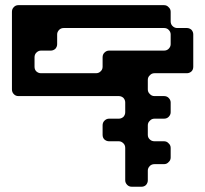

<svg xmlns="http://www.w3.org/2000/svg" viewBox="-20 -710 781 730"><path d="M690.4 -603.5Q700.2 -603.5 708 -596.7Q714.8 -588.9 714.8 -579.1Q714.8 -538.1 714.8 -456.1Q714.8 -445.3 708 -438.5Q700.2 -431.6 690.4 -431.6Q649.4 -431.6 567.4 -431.6Q556.6 -431.6 549.8 -423.8Q542 -417 542 -406.2Q542 -394.5 542 -370.1Q542 -359.4 549.8 -352.5Q556.6 -344.7 567.4 -344.7Q579.1 -344.7 603.5 -344.7Q614.3 -344.7 621.1 -337.9Q628.9 -330.1 628.9 -320.3Q628.9 -307.6 628.9 -283.2Q628.9 -273.4 621.1 -265.6Q614.3 -258.8 603.5 -258.8Q591.8 -258.8 567.4 -258.8Q556.6 -258.8 549.8 -251Q542 -244.1 542 -233.4Q542 -221.7 542 -197.3Q542 -186.5 549.8 -179.7Q556.6 -172.9 567.4 -172.9Q579.1 -172.9 603.5 -172.9Q614.3 -172.9 621.1 -165Q628.9 -158.2 628.9 -147.5Q628.9 -135.7 628.9 -111.3Q628.9 -100.6 621.1 -93.8Q614.3 -85.9 603.5 -85.9Q591.8 -85.9 567.4 -85.9Q556.6 -85.9 549.8 -79.1Q542 -71.3 542 -61.5Q542 -48.8 542 -24.4Q542 -14.6 535.2 -6.8Q528.3 0 517.6 0Q505.9 0 481.4 0Q470.7 0 463.9 -6.8Q456.1 -14.6 456.1 -24.4Q456.1 -65.4 456.1 -147.5Q456.1 -158.2 449.2 -165Q441.4 -172.9 431.6 -172.9Q418.9 -172.9 394.5 -172.9Q384.8 -172.9 377 -179.7Q370.1 -186.5 370.1 -197.3Q370.1 -210 370.1 -233.4Q370.1 -244.1 377 -251Q384.8 -258.8 394.5 -258.8Q407.2 -258.8 431.6 -258.8Q441.4 -258.8 449.2 -265.6Q456.1 -273.4 456.1 -283.2Q456.1 -295.9 456.1 -320.3Q456.1 -330.1 449.2 -337.9Q441.4 -344.7 431.6 -344.7Q303.7 -344.7 49.8 -344.7Q39.1 -344.7 32.2 -352.5Q25.4 -359.4 25.4 -370.1Q25.4 -467.8 25.4 -665Q25.4 -675.8 32.2 -682.6Q39.1 -690.4 49.8 -690.4Q234.4 -690.4 603.5 -690.4Q614.3 -690.4 621.1 -682.6Q628.9 -675.8 628.9 -665Q628.9 -653.3 628.9 -628.9Q628.9 -618.2 635.7 -611.3Q643.6 -603.5 653.3 -603.5Q663.1 -603.5 671.9 -603.5Q680.7 -603.5 690.4 -603.5ZM628.9 -542Q628.9 -554.7 628.9 -579.1Q628.9 -588.9 621.1 -596.7Q614.3 -603.5 603.5 -603.5Q476.6 -603.5 222.7 -603.5Q211.9 -603.5 205.1 -596.7Q197.3 -588.9 197.3 -579.1Q197.3 -566.4 197.3 -542Q197.3 -532.2 190.4 -524.4Q182.6 -517.6 172.9 -517.6Q160.2 -517.6 135.7 -517.6Q126 -517.6 118.2 -509.8Q111.3 -502.9 111.3 -492.2Q111.3 -480.5 111.3 -456.1Q111.3 -445.3 118.2 -438.5Q126 -431.6 135.7 -431.6Q206.1 -431.6 344.7 -431.6Q355.5 -431.6 362.3 -438.5Q370.1 -445.3 370.1 -456.1Q370.1 -467.8 370.1 -492.2Q370.1 -502.9 377 -509.8Q384.8 -517.6 394.5 -517.6Q464.8 -517.6 603.5 -517.6Q614.3 -517.6 621.1 -524.4Q628.9 -532.2 628.9 -542Z"/></svg>

Font: Stal Type
Style: Alien
Weight: 400
Designer: daniel chilleron
Version: Version 1.0